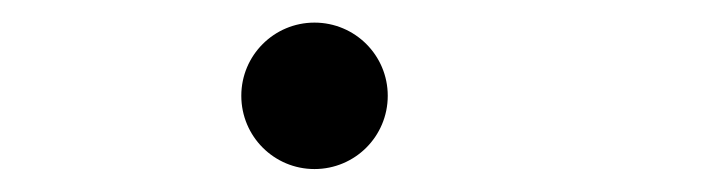

<svg xmlns="http://www.w3.org/2000/svg" viewBox="-20 -139 626 169"><path d="M256.8 9.8C292.5 9.8 321.3 -19 321.3 -54.7C321.3 -90.3 292.5 -119.1 256.8 -119.1C221.2 -119.1 192.4 -90.3 192.4 -54.7C192.4 -19 221.2 9.8 256.8 9.8Z"/></svg>

Font: Cascadia Code PL SemiLight
Style: Italic
Weight: 350
Italic angle: -10°
Monospace: yes
Designer: Aaron Bell
Foundry: Saja Typeworks
Version: Version 2404.023